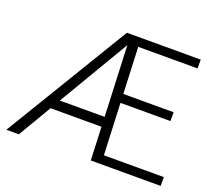

<svg xmlns="http://www.w3.org/2000/svg" viewBox="-120 -871 1151 1031"><g transform="rotate(20 455.5 -355.5)"><path d="M890.6 -50.3V0H491.2L483.4 -189.9H192.4L80.1 0H8.8L439 -710.9H860.8V-660.6H522L533.2 -395.5H820.8V-345.2H535.2L547.9 -50.3ZM225.1 -245.6H481L463.9 -649.4Z"/></g></svg>

Font: Vazirmatn RD UI ExtraLight
Style: Regular
Weight: 200
Designer: Saber Rastikerdar
Foundry: Saber Rastikerdar
Version: Version 33.003